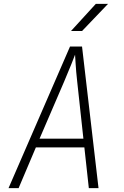

<svg xmlns="http://www.w3.org/2000/svg" viewBox="-20 -970 640 990"><path d="M24 0 341 -730H403L488 0H438L415 -210H165L76 0ZM184 -255H410L378 -550Q372 -604 370 -640.5Q368 -677 367 -688Q363 -677 348.5 -640.5Q334 -604 311 -550ZM346 -810 474 -950H537L403 -810Z"/></svg>

Font: JetBrains Mono NL Thin
Style: Italic
Weight: 100
Italic angle: -9°
Monospace: yes
Designer: Philipp Nurullin, Konstantin Bulenkov
Foundry: JetBrains
Version: Version 2.305; ttfautohint (v1.8.4.7-5d5b)